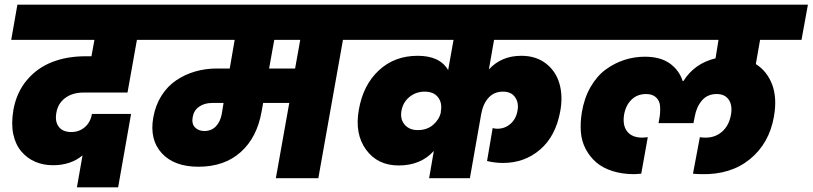

<svg xmlns="http://www.w3.org/2000/svg" viewBox="-20 -760 3466 819"><path d="M27.8 -589.8 54.2 -740.2H694.8L667 -589.8H564L523.9 -365.2H335.9Q289.1 -365.2 257.8 -341.8Q226.6 -318.4 220.2 -277.8Q213.9 -240.7 231 -218.8Q248 -196.8 284.2 -196.8Q317.9 -196.8 342 -217.8Q366.2 -238.8 372.1 -273.9H539.1L483.9 39.1H308.1L332 -97.2Q281.7 -55.2 206.1 -55.2Q165 -55.2 130.6 -69.8Q96.2 -84.5 71 -114Q45.9 -143.6 36.6 -187.7Q27.3 -231.9 37.1 -291Q50.3 -365.2 94.2 -417.7Q138.2 -470.2 201.9 -495.1Q265.6 -520 344.2 -520H370.1L382.8 -589.8Z M851.6 -201.2Q881.8 -201.2 900.6 -220.7Q919.4 -240.2 925.8 -272.9L933.6 -320.8H884.8Q852.1 -320.8 829.3 -304.9Q806.6 -289.1 801.8 -259.8Q796.9 -231.9 811.8 -216.6Q826.7 -201.2 851.6 -201.2ZM1238.8 -467.8 1260.7 -589.8H1149.9L1127.9 -467.8ZM639.6 -589.8 666.5 -740.2H1555.7L1528.8 -589.8H1442.9L1337.9 0H1156.7L1213.9 -320.8H1102.5L1095.7 -283.2Q1076.2 -173.3 1006.6 -111.1Q937 -48.8 826.7 -48.8Q723.1 -48.8 670.2 -106.4Q617.2 -164.1 633.8 -258.8Q643.1 -311 668.7 -351.6Q694.3 -392.1 731.4 -417.2Q768.6 -442.4 812.7 -455.1Q856.9 -467.8 905.8 -467.8H960L981 -589.8Z M1810.5 0 1830.6 -116.2Q1774.9 -54.2 1680.7 -54.2Q1590.3 -54.2 1541.3 -121.8Q1492.2 -189.5 1510.7 -292Q1528.8 -397 1595.7 -459.5Q1662.6 -522 1761.7 -522Q1856.4 -522 1891.6 -460.9L1914.6 -589.8H1500.5L1527.3 -740.2H2510.7L2484.4 -589.8H2087.4L2065.4 -463.9Q2118.7 -522 2203.6 -522Q2266.1 -522 2308.6 -489.3Q2351.1 -456.5 2366.5 -402.8Q2381.8 -349.1 2369.6 -284.2Q2350.1 -178.7 2283.7 -121.8Q2217.3 -64.9 2125.5 -64.9Q2091.3 -64.9 2057.6 -73.2L2081.5 -213.9Q2088.9 -210.9 2101.6 -210.9Q2133.8 -210.9 2157.7 -231.9Q2181.6 -252.9 2187.5 -288.1Q2193.8 -320.8 2177.5 -345Q2161.1 -369.1 2125.5 -369.1Q2087.9 -369.1 2064.2 -343.3Q2040.5 -317.4 2032.7 -273.9L1984.4 0ZM1764.6 -205.1Q1802.2 -205.6 1828.1 -228Q1854 -250.5 1860.4 -280.8V-285.2Q1867.2 -320.8 1848.6 -345Q1830.1 -369.1 1791.5 -369.1Q1754.4 -369.1 1726.6 -346.4Q1698.7 -323.7 1692.4 -287.1Q1686 -251 1706.8 -227.5Q1727.5 -204.1 1764.6 -205.1Z M3281.2 -262.2Q3261.2 -148.4 3179.2 -81.3Q3097.2 -14.2 2972.2 -17.1Q2958.5 -17.1 2936 -19L2965.3 -174.8Q2975.1 -172.9 2990.2 -172.9Q3031.2 -172.9 3060.5 -198.7Q3089.8 -224.6 3098.1 -271Q3105 -310.5 3088.6 -334.7Q3072.3 -358.9 3037.1 -358.9Q2997.6 -358.9 2974.1 -331.3Q2950.7 -303.7 2943.4 -262.2L2938 -234.9H2789.1L2793.9 -262.2Q2797.4 -287.6 2795.4 -309.1Q2793.5 -330.6 2778.3 -344.7Q2763.2 -358.9 2736.3 -358.9Q2698.7 -358.9 2674.1 -335.2Q2649.4 -311.5 2642.1 -271Q2634.8 -225.1 2655.5 -199Q2676.3 -172.9 2720.2 -172.9Q2727.5 -172.9 2743.2 -174.8L2715.3 -19Q2687 -17.1 2685.1 -17.1Q2634.3 -17.1 2592.8 -30.3Q2551.3 -43.5 2523.7 -67.1Q2496.1 -90.8 2478.5 -124Q2460.9 -157.2 2457.8 -196.5Q2454.6 -235.8 2461.9 -280.8Q2472.2 -342.3 2499.3 -389.2Q2526.4 -436 2563.7 -463.4Q2601.1 -490.7 2643.3 -504.4Q2685.5 -518.1 2731 -518.1Q2796.9 -518.1 2837.2 -489.3Q2877.4 -460.4 2892.1 -414.1H2895Q2942.4 -489.7 3032.2 -511.2L3044.9 -589.8H2454.1L2481 -740.2H3426.3L3398.9 -589.8H3222.2L3204.1 -486.8Q3252.4 -456.1 3273.9 -398.9Q3295.4 -341.8 3281.2 -262.2Z"/></svg>

Font: Poppins ExtraBold
Style: Italic
Weight: 800
Italic angle: -10°
Designer: Ninad Kale (Devanagari), Jonny Pinhorn (Latin)
Foundry: Indian Type Foundry
Version: Version 3.200;PS 1.000;hotconv 16.6.54;makeotf.lib2.5.65590